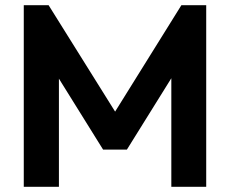

<svg xmlns="http://www.w3.org/2000/svg" viewBox="-20 -723 890 743"><path d="M72 0V-703H168L453 -247H398L682 -703H778V0H643V-470L669 -462L471 -144H379L181 -462L208 -470V0Z"/></svg>

Font: Outfit Thin SemiBold
Style: Regular
Weight: 600
Version: Version 1.100;gftools[0.9.27]